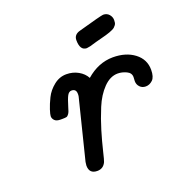

<svg xmlns="http://www.w3.org/2000/svg" viewBox="-119 -746 815 855"><g transform="rotate(-20 289.0 -318.5)"><path d="M86.9 -295.9Q86.9 -303.7 94 -325.9Q101.1 -348.1 115 -376.5Q128.9 -404.8 156 -426.5Q183.1 -448.2 215.8 -448.2Q246.6 -448.2 271.7 -434.1Q296.9 -419.9 309.1 -397Q367.2 -447.8 436 -448.2Q498 -448.2 538.1 -417.7Q578.1 -387.2 578.1 -337.9Q578.1 -303.7 563.5 -289.8Q548.8 -275.9 530.8 -275.9Q513.7 -275.9 502.9 -287.4Q492.2 -298.8 492.2 -314.9Q492.2 -317.9 492.7 -324Q493.2 -330.1 493.2 -334Q493.2 -354 472.7 -363.5Q452.1 -373 432.1 -373Q396 -373 364.5 -340.6Q333 -308.1 312.5 -258.5Q292 -209 277.6 -160.9Q263.2 -112.8 253.2 -70.8Q243.2 -28.8 240.2 -22.9Q228 3.9 199.2 3.9Q161.1 3.9 161.1 -35.2Q161.1 -40 163.1 -51.8L233.9 -335.9Q234.9 -339.8 234.9 -348.1Q234.9 -372.1 212.9 -372.1Q200.7 -372.1 192.9 -358.2Q185.1 -344.2 173.8 -306.2Q168.9 -287.1 163.1 -278.6Q157.2 -270 151.6 -268.6Q146 -267.1 131.8 -267.1H123Q104 -267.1 95.5 -275.9Q86.9 -284.7 86.9 -295.9ZM310.1 -575.2Q310.1 -602.1 340.8 -609.9Q449.7 -640.6 460.9 -641.1Q478 -641.1 488.5 -629.2Q499 -617.2 499 -602.1Q499 -595.2 498 -589.6Q497.1 -584 493.4 -579.1Q489.7 -574.2 485.8 -570.6Q481.9 -566.9 474.4 -563.5Q466.8 -560.1 460.4 -557.6Q454.1 -555.2 441.4 -551.5Q428.7 -547.9 418.7 -545.4Q408.7 -543 390.9 -538.1Q373 -533.2 358.9 -528.8Q343.8 -525.9 341.8 -525.9Q310.1 -526.4 310.1 -575.2Z"/></g></svg>

Font: CMU Typewriter Text
Style: BoldItalic
Weight: 700
Italic angle: -14.04°
Version: Version 0.7.0